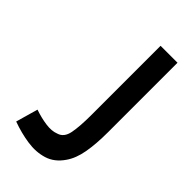

<svg xmlns="http://www.w3.org/2000/svg" viewBox="-220 -765 834 834"><g transform="rotate(45 197.5 -347.5)"><path d="M302 -61Q272 -17 228 -3.5Q184 10 133 2.5Q82 -5 30 -24L59 -126Q96 -113 132 -108Q168 -103 193 -113Q225 -122 233 -163.5Q241 -205 241 -274V-700H345V-274Q345 -201 335.5 -148Q326 -95 302 -61Z"/></g></svg>

Font: Kulim Park SemiBold
Style: Regular
Weight: 600
Designer: Noponies / Dale Sattler
Foundry: Noponies
Version: Version 1.000; ttfautohint (v1.8.3)